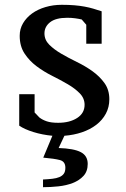

<svg xmlns="http://www.w3.org/2000/svg" viewBox="-20 -555 526 799"><path d="M332 -119Q332 -146 312 -166.5Q292 -187 262 -204.5Q232 -222 197 -239.5Q162 -257 132 -279.5Q102 -302 82 -332.5Q62 -363 62 -406Q62 -435 76 -458.5Q90 -482 113.5 -499Q137 -516 169 -525.5Q201 -535 237 -535Q267 -535 290 -533Q313 -531 332 -527.5Q351 -524 368 -519Q385 -514 403 -508V-373H339V-452L320 -474Q307 -477 292 -479Q277 -481 260 -481Q212 -481 188.5 -462.5Q165 -444 165 -416Q165 -389 185 -369Q205 -349 235 -331.5Q265 -314 300 -297Q335 -280 365 -258.5Q395 -237 415 -209Q435 -181 435 -142Q435 -109 420.5 -82Q406 -55 380.5 -35.5Q355 -16 321 -4.5Q287 7 248 10L224 61Q287 63 316 78Q345 93 345 127Q345 158 327.5 177Q310 196 283 206.5Q256 217 223 220.5Q190 224 159 224V192Q180 191 197.5 189Q215 187 227 182Q239 177 245.5 168Q252 159 252 143Q252 117 229 111Q206 105 160 101L198 10Q156 6 119 -5.5Q82 -17 60 -32V-163H124V-87L144 -66Q157 -56 175 -50Q193 -44 222 -44Q270 -44 301 -64Q332 -84 332 -119Z"/></svg>

Font: PT Serif Caption
Style: Regular
Weight: 400
Designer: A.Korolkova, O.Umpeleva, V.Yefimov
Foundry: ParaType Ltd
Version: Version 1.000W OFL